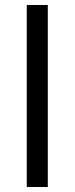

<svg xmlns="http://www.w3.org/2000/svg" viewBox="-20 -747 298 767"><path d="M86.9 0V-727.1H170.9V0Z"/></svg>

Font: ClearSansRegular
Style: Regular
Weight: 400
Foundry: Intel Corporation
Version: Version 1.00